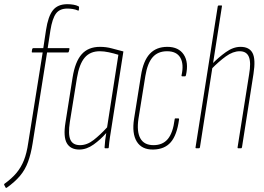

<svg xmlns="http://www.w3.org/2000/svg" viewBox="-87 -709 1262 918"><path d="M141 -479H242Q246 -479 245 -474L242 -462Q241 -458 237 -458H138L69 -24Q61 27 47 65Q33 103 8.5 132Q-16 161 -54 188Q-58 191 -60 188L-67 175Q-68 172 -66 170Q-30 144 -8 117.5Q14 91 27.5 57Q41 23 48 -26L117 -458H68Q64 -458 65 -463L67 -475Q69 -479 73 -479H120L133 -565Q143 -631 166 -660Q189 -689 235 -689Q250 -689 264.5 -686.5Q279 -684 288 -679Q291 -678 291 -674L290 -662Q290 -657 285 -659Q274 -664 260.5 -666Q247 -668 235 -668Q198 -668 180.5 -644Q163 -620 154 -564Z M292 6Q250 6 232.5 -24.5Q215 -55 226 -123L260 -338Q272 -414 303.5 -449.5Q335 -485 391 -485Q421 -485 448 -477.5Q475 -470 503 -463L448 -112Q442 -74 438.5 -51.5Q435 -29 433 -4Q433 0 429 0H416Q413 0 413 -4Q414 -21 416 -39Q418 -57 421 -73Q394 -42 360.5 -18Q327 6 292 6ZM296 -15Q329 -15 360.5 -39.5Q392 -64 425 -100L479 -447Q457 -454 433.5 -459Q410 -464 390 -464Q344 -464 318 -433.5Q292 -403 281 -337L247 -126Q238 -67 249.5 -41Q261 -15 296 -15Z M646 6Q591 7 567 -32Q543 -71 554 -141L587 -348Q598 -418 629 -451.5Q660 -485 713 -485Q767 -485 791.5 -448Q816 -411 802 -349Q801 -344 797 -344H785Q780 -344 781 -349Q793 -403 775 -433.5Q757 -464 712 -464Q668 -464 643 -435.5Q618 -407 608 -346L575 -141Q566 -80 584 -47.5Q602 -15 647 -15Q691 -15 715.5 -44.5Q740 -74 748 -138Q748 -143 752 -143H765Q770 -143 769 -137Q759 -63 729.5 -29Q700 5 646 6Z M852 0Q847 0 848 -5L954 -678Q955 -683 960 -683H970Q972 -683 973.5 -682.5Q975 -682 974 -678L869 -5Q868 0 863 0ZM1053 0Q1048 0 1049 -5L1104 -353Q1114 -410 1103 -437Q1092 -464 1059 -464Q1027 -464 993 -439.5Q959 -415 923 -378L926 -402Q957 -434 992.5 -459.5Q1028 -485 1063 -485Q1105 -485 1120.5 -455.5Q1136 -426 1125 -356L1070 -5Q1069 0 1065 0Z"/></svg>

Font: Sofia Sans Extra Condensed Thin
Style: Italic
Weight: 250
Italic angle: -9°
Version: Version 4.100